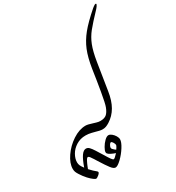

<svg xmlns="http://www.w3.org/2000/svg" viewBox="-269 -1352 1381 1510"><g transform="rotate(-30 421.0 -597.0)"><path d="M52 -102Q41 -119 36.5 -131Q32 -143 32 -160Q32 -209 71.5 -267Q111 -325 171 -364.5Q231 -404 289 -404Q309 -404 351 -390Q355 -389 374 -383Q393 -377 410 -377Q446 -377 465.5 -393Q485 -409 500 -448Q511 -476 528 -575.5Q545 -675 558 -765Q573 -860 598.5 -922.5Q624 -985 670 -1041.5Q716 -1098 802 -1173Q804 -1175 812.5 -1181.5Q821 -1188 826.5 -1191Q832 -1194 836 -1194Q845 -1194 840 -1183Q835 -1172 821 -1156Q744 -1075 709 -1031.5Q674 -988 653 -935Q632 -882 618 -795L579 -549Q567 -470 536.5 -417Q506 -364 455 -332Q439 -322 424.5 -316.5Q410 -311 393 -311Q380 -311 364 -314.5Q348 -318 332 -323Q328 -324 302.5 -330.5Q277 -337 250 -337Q202 -337 164.5 -313.5Q127 -290 107 -255Q87 -220 87 -187Q87 -171 93 -157.5Q99 -144 115 -123Q138 -188 158.5 -217Q179 -246 201 -246Q217 -246 230 -233Q243 -220 260 -193L295 -137Q319 -97 331 -80.5Q343 -64 350 -64Q359 -64 389 -97Q370 -103 351 -112.5Q332 -122 325 -131Q321 -136 321 -145Q321 -158 335.5 -183.5Q350 -209 370.5 -229Q391 -249 407 -249Q420 -249 435 -237Q450 -225 460.5 -207.5Q471 -190 471 -175Q471 -150 444.5 -108Q418 -66 383.5 -33Q349 0 330 0Q313 0 291.5 -28Q270 -56 233 -115Q228 -123 216 -142.5Q204 -162 196 -171.5Q188 -181 182 -181Q173 -181 162 -160Q151 -139 144 -121Q137 -103 135 -98Q151 -80 163.5 -68.5Q176 -57 185.5 -49.5Q195 -42 195 -37Q195 -27 178 -13.5Q161 0 154 0Q148 0 132 -11.5Q116 -23 94.5 -46Q73 -69 52 -102ZM422 -151Q422 -162 413 -176.5Q404 -191 397 -191Q389 -191 381 -177Q373 -163 373 -154Q373 -147 379.5 -140Q386 -133 393.5 -127Q401 -121 404 -119Q418 -138 422 -151Z"/></g></svg>

Font: Charm
Style: Regular
Weight: 400
Designer: Katatrad Aksorn Co.,Ltd.
Foundry: Cadson Demak Co.,Ltd.
Version: Version 1.001